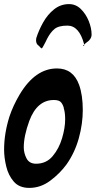

<svg xmlns="http://www.w3.org/2000/svg" viewBox="-32 -912 467 937"><path d="M172 -676Q168 -676 159 -687Q154 -692 150 -694L152 -693Q144 -701 144 -716L145 -726Q157 -764 178.5 -802.5Q200 -841 232 -866.5Q264 -892 305 -892Q338 -892 362.5 -868Q387 -844 401 -809.5Q415 -775 415 -743Q415 -720 387 -702L378 -694L379 -691Q379 -688 375 -688L373 -689L378 -694V-698Q354 -787 297 -787Q254 -787 234 -770.5Q214 -754 198 -723Q195 -716 190 -706.5Q185 -697 179 -686Q177 -683 175 -679.5Q173 -676 172 -676ZM111 5Q62 5 35.5 -25.5Q9 -56 -1.5 -99.5Q-12 -143 -12 -182Q-12 -260 14 -343Q32 -397 64 -451Q140 -578 246 -578Q325 -578 354 -498Q372 -448 372 -375Q372 -307 352.5 -237Q333 -167 293 -110Q260 -65 213 -30Q166 5 111 5ZM144 -113Q194 -113 225 -150Q256 -187 271 -237.5Q286 -288 286 -330Q286 -364 279 -384L280 -383Q276 -400 266.5 -412Q257 -424 231 -424Q149 -424 111 -322Q84 -248 84 -193Q84 -165 97.5 -139Q111 -113 144 -113Z"/></svg>

Font: Bangerz
Style: Regular
Weight: 400
Designer: vernon adams
Foundry: Vernon Adams
Version: Version 2.10;February 7, 2025;FontCreator 13.0.0.2683 64-bit